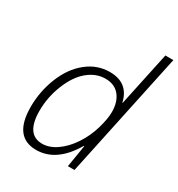

<svg xmlns="http://www.w3.org/2000/svg" viewBox="-181 -880 938 1009"><g transform="rotate(30 288.0 -375.0)"><path d="M187 9.8Q49.8 9.8 49.8 -172.9Q49.8 -266.6 84.5 -353.5Q119.6 -440.4 181.2 -489.3Q242.7 -539.1 319.8 -539.1Q431.6 -539.1 456.1 -432.1H458Q462.9 -458.5 527.8 -759.8H576.2L415 0H375L397 -133.8H394Q309.6 9.8 187 9.8ZM198.2 -34.2Q241.7 -34.2 285.2 -64.5Q328.6 -94.7 363.3 -147Q397.9 -199.2 415.5 -260Q433.1 -320.8 433.1 -361.8Q433.1 -422.9 403.1 -460Q373 -497.1 316.9 -497.1Q260.7 -497.1 211.9 -457Q163.1 -417 131.6 -338.9Q100.1 -260.7 100.1 -178.2Q100.1 -34.2 198.2 -34.2Z"/></g></svg>

Font: Open Sans Hebrew Light
Style: Italic
Weight: 300
Italic angle: -12°
Foundry: Ascender Corporation, Yanek Iontef
Version: Version 2.001;PS 002.001;hotconv 1.0.70;makeotf.lib2.5.58329